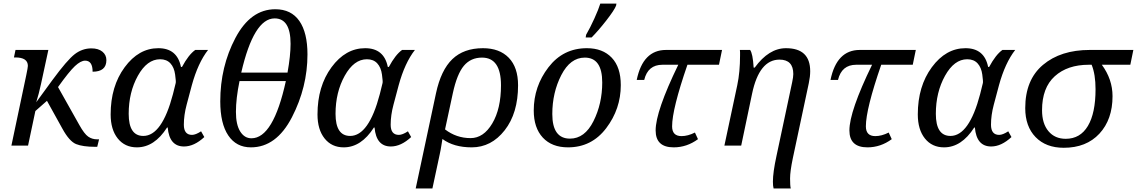

<svg xmlns="http://www.w3.org/2000/svg" viewBox="-20 -816 6372 1076"><path d="M499 -414.1Q499 -476.1 457 -476.1Q432.6 -476.1 399.9 -445.6Q367.2 -415 305.2 -328.1L424.8 -115.2Q452.6 -65.4 474.4 -50.3Q496.1 -35.2 523.9 -35.2H535.2L524.9 6.8H515.1Q444.3 6.8 406.5 -8.5Q368.7 -23.9 330.1 -94.2L243.2 -251L178.2 -193.8L137.2 0H43.9L127 -394Q136.2 -438 136.2 -446.8Q136.2 -494.1 65.9 -494.1H58.1L66.9 -536.1H251L210 -346.2Q197.8 -289.6 183.1 -243.2L272.9 -366.2Q356.9 -480.5 399.2 -512.7Q441.4 -544.9 492.2 -544.9Q531.2 -544.9 553.7 -526.6Q576.2 -508.3 576.2 -479Q576.2 -414.1 499 -414.1Z M919.9 -101.1H916Q845.2 9.8 747.1 9.8Q679.7 9.8 639.9 -40Q600.1 -89.8 600.1 -174.8Q600.1 -332.5 678.7 -439.2Q757.3 -545.9 867.2 -545.9Q973.1 -545.9 994.1 -440.9H1000Q1036.6 -509.3 1074.2 -536.1H1146Q1089.4 -463.4 1055.2 -338.9L1025.9 -229Q1010.3 -170.4 1010.3 -117.2Q1010.3 -60.1 1056.2 -60.1Q1076.2 -60.1 1106.9 -80.1L1125 -47.9Q1067.9 4.9 1011.2 4.9Q929.2 4.9 919.9 -101.1ZM949.2 -288.1 964.8 -351.1Q966.8 -358.4 961.4 -398.2Q956.1 -438 935.1 -460.9Q914.1 -483.9 877 -483.9Q804.2 -483.9 752.7 -391.4Q701.2 -298.8 701.2 -178.2Q701.2 -54.2 783.2 -54.2Q887.7 -54.2 949.2 -288.1Z M1214.4 -248Q1214.4 -442.4 1299.3 -603.3Q1384.3 -764.2 1522.9 -764.2Q1611.8 -764.2 1657.5 -698.7Q1703.1 -633.3 1703.1 -511.2Q1703.1 -327.6 1616 -158.9Q1528.8 9.8 1386.2 9.8Q1304.2 9.8 1259.3 -56.9Q1214.4 -123.5 1214.4 -248ZM1332 -409.2H1591.3Q1608.4 -503.9 1608.4 -570.8Q1608.4 -712.9 1519 -712.9Q1402.3 -712.9 1332 -409.2ZM1582 -361.8H1322.3Q1302.2 -264.2 1302.2 -189Q1302.2 -117.2 1326.2 -79.1Q1350.1 -41 1389.2 -41Q1511.7 -41 1582 -361.8Z M2079.1 -101.1H2075.2Q2004.4 9.8 1906.2 9.8Q1838.9 9.8 1799.1 -40Q1759.3 -89.8 1759.3 -174.8Q1759.3 -332.5 1837.9 -439.2Q1916.5 -545.9 2026.4 -545.9Q2132.3 -545.9 2153.3 -440.9H2159.2Q2195.8 -509.3 2233.4 -536.1H2305.2Q2248.5 -463.4 2214.4 -338.9L2185.1 -229Q2169.4 -170.4 2169.4 -117.2Q2169.4 -60.1 2215.3 -60.1Q2235.4 -60.1 2266.1 -80.1L2284.2 -47.9Q2227.1 4.9 2170.4 4.9Q2088.4 4.9 2079.1 -101.1ZM2108.4 -288.1 2124 -351.1Q2126 -358.4 2120.6 -398.2Q2115.2 -438 2094.2 -460.9Q2073.2 -483.9 2036.1 -483.9Q1963.4 -483.9 1911.9 -391.4Q1860.4 -298.8 1860.4 -178.2Q1860.4 -54.2 1942.4 -54.2Q2046.9 -54.2 2108.4 -288.1Z M2459.5 -37.1Q2457 -23.4 2453.6 -1Q2450.2 22 2444.3 48.8L2403.3 240.2H2309.6L2423.3 -293Q2451.2 -423.3 2515.1 -484.6Q2579.1 -545.9 2686.5 -545.9Q2779.3 -545.9 2831.3 -492.2Q2883.3 -438.5 2883.3 -337.9Q2883.3 -181.6 2808.3 -85.9Q2733.4 9.8 2623.5 9.8Q2522.9 9.8 2459.5 -37.1ZM2474.1 -90.8Q2537.6 -42 2617.2 -42Q2689.9 -42 2738.8 -124.3Q2787.6 -206.5 2787.6 -337.9Q2787.6 -493.2 2681.2 -493.2Q2618.2 -493.2 2579.6 -447.3Q2541 -401.4 2517.6 -293Z M3269 -545.9Q3357.4 -545.9 3408.2 -492.7Q3459 -439.5 3459 -338.9Q3459 -205.6 3377.4 -97.9Q3295.9 9.8 3163.1 9.8Q3072.8 9.8 3022 -44.9Q2971.2 -99.6 2971.2 -196.8Q2971.2 -331.5 3053.5 -438.7Q3135.7 -545.9 3269 -545.9ZM3174.3 -39.1Q3256.8 -39.1 3305.9 -137Q3355 -234.9 3355 -354Q3355 -493.2 3257.3 -493.2Q3175.8 -493.2 3125.5 -395Q3075.2 -296.9 3075.2 -176.8Q3075.2 -39.1 3174.3 -39.1ZM3264.6 -621.1Q3287.6 -660.6 3311 -712.4Q3334.5 -764.2 3344.2 -795.9H3434.6L3432.6 -784.2Q3422.4 -758.3 3377.2 -700.4Q3332 -642.6 3295.4 -606H3262.2Z M3781.2 -453.1H3692.4Q3610.8 -453.1 3590.3 -368.2H3548.3Q3583 -536.1 3712.4 -536.1H4026.4L4009.3 -453.1H3832.5Q3746.6 -204.6 3746.6 -107.9Q3746.6 -53.2 3799.3 -53.2Q3835 -53.2 3874.5 -73.2L3891.6 -36.1Q3829.1 9.8 3755.4 9.8Q3654.3 9.8 3654.3 -85Q3654.3 -191.9 3781.2 -453.1Z M4111.8 -338.9Q4127.4 -412.1 4127.4 -505.9V-522.5Q4127.4 -529.8 4126.5 -536.1H4183.6Q4198.7 -516.6 4203.6 -437H4209.5Q4288.6 -545.9 4384.8 -545.9Q4520.5 -545.9 4520.5 -417Q4520.5 -387.2 4512.7 -350.1L4423.3 69.8Q4407.7 144 4407.7 184.6Q4407.7 226.1 4411.6 240.2H4315.4Q4311.5 227.5 4311.5 202.1Q4311.5 149.9 4331.5 58.1L4419.4 -355Q4425.8 -384.8 4425.8 -400.9Q4425.8 -481.9 4348.6 -481.9Q4234.9 -481.9 4194.8 -291L4133.8 0H4039.6Z M4867.2 -453.1H4778.3Q4696.8 -453.1 4676.3 -368.2H4634.3Q4668.9 -536.1 4798.3 -536.1H5112.3L5095.2 -453.1H4918.5Q4832.5 -204.6 4832.5 -107.9Q4832.5 -53.2 4885.3 -53.2Q4920.9 -53.2 4960.4 -73.2L4977.5 -36.1Q4915 9.8 4841.3 9.8Q4740.2 9.8 4740.2 -85Q4740.2 -191.9 4867.2 -453.1Z M5443.4 -101.1H5439.5Q5368.7 9.8 5270.5 9.8Q5203.1 9.8 5163.3 -40Q5123.5 -89.8 5123.5 -174.8Q5123.5 -332.5 5202.1 -439.2Q5280.8 -545.9 5390.6 -545.9Q5496.6 -545.9 5517.6 -440.9H5523.4Q5560.1 -509.3 5597.7 -536.1H5669.4Q5612.8 -463.4 5578.6 -338.9L5549.3 -229Q5533.7 -170.4 5533.7 -117.2Q5533.7 -60.1 5579.6 -60.1Q5599.6 -60.1 5630.4 -80.1L5648.4 -47.9Q5591.3 4.9 5534.7 4.9Q5452.6 4.9 5443.4 -101.1ZM5472.7 -288.1 5488.3 -351.1Q5490.2 -358.4 5484.9 -398.2Q5479.5 -438 5458.5 -460.9Q5437.5 -483.9 5400.4 -483.9Q5327.6 -483.9 5276.1 -391.4Q5224.6 -298.8 5224.6 -178.2Q5224.6 -54.2 5306.6 -54.2Q5411.1 -54.2 5472.7 -288.1Z M6331.5 -536.1 6314.5 -453.1H6154.8Q6214.8 -371.6 6214.8 -276.9Q6214.8 -146.5 6141.4 -67.1Q6067.9 12.2 5941.4 12.2Q5841.8 12.2 5783.7 -47.6Q5725.6 -107.4 5725.6 -210Q5725.6 -368.7 5825 -452.4Q5924.3 -536.1 6087.4 -536.1ZM6097.7 -453.1H6081.5Q5962.4 -453.1 5891.1 -388.7Q5819.8 -324.2 5819.8 -198.2Q5819.8 -123.5 5855.7 -80.8Q5891.6 -38.1 5952.6 -38.1Q6033.7 -38.1 6076.7 -110.1Q6119.6 -182.1 6119.6 -315.9Q6119.6 -399.4 6097.7 -453.1Z"/></svg>

Font: Droid Serif
Style: Italic
Weight: 400
Italic angle: -12°
Designer: Monotype Design team
Foundry: Monotype Imaging Inc.
Version: Version 1.03